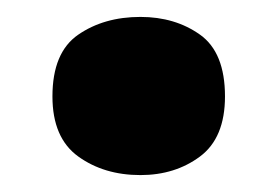

<svg xmlns="http://www.w3.org/2000/svg" viewBox="-20 -195 329 227"><path d="M42 -81Q42 -133 72.5 -154Q103 -175 146 -175Q187 -175 216.5 -154Q246 -133 246 -81Q246 -32 216.5 -10Q187 12 146 12Q103 12 72.5 -10Q42 -32 42 -81Z"/></svg>

Font: Noto Sans Gujarati UI Black
Style: Regular
Weight: 900
Designer: Jelle Bosma - Monotype Design Team, Universal Thirst
Foundry: Monotype Imaging Inc.
Version: Version 2.106; ttfautohint (v1.8.4.7-5d5b)